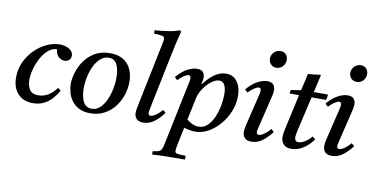

<svg xmlns="http://www.w3.org/2000/svg" viewBox="-89 -1007 2931 1508"><g transform="rotate(10 1376.5 -252.5)"><path d="M196 12Q119 12 75.5 -36Q32 -84 32 -165Q32 -230 58 -287Q84 -344 127 -387Q170 -430 222 -454.5Q274 -479 325 -479Q372 -479 403 -459Q434 -439 434 -408Q434 -387 420 -373Q406 -359 383 -359Q361 -359 338 -376.5Q315 -394 310 -438Q273 -437 241.5 -410Q210 -383 187 -341Q164 -299 151 -252Q138 -205 138 -163Q138 -120 157 -88Q176 -56 228 -56Q271 -56 307.5 -79Q344 -102 371 -140Q387 -132 395 -121Q376 -87 348.5 -56.5Q321 -26 283.5 -7Q246 12 196 12Z M915 -284Q915 -233 898.5 -181Q882 -129 849 -85.5Q816 -42 767 -15Q718 12 654 12Q600 12 563.5 -7Q527 -26 505 -56Q483 -86 473.5 -121.5Q464 -157 464 -190Q464 -233 479.5 -283Q495 -333 527 -378Q559 -423 609 -451.5Q659 -480 728 -480Q793 -480 834.5 -453.5Q876 -427 895.5 -382.5Q915 -338 915 -284ZM809 -300Q809 -362 789.5 -402.5Q770 -443 724 -443Q688 -443 659.5 -419Q631 -395 611 -355Q591 -315 580.5 -267.5Q570 -220 570 -172Q570 -110 590.5 -67.5Q611 -25 658 -25Q695 -25 723 -50Q751 -75 770 -116Q789 -157 799 -205.5Q809 -254 809 -300Z M1214 -113Q1227 -104 1237 -93Q1203 -48 1163.5 -18Q1124 12 1076 12Q1039 12 1022 -6.5Q1005 -25 1005 -56Q1005 -67 1007 -80Q1009 -93 1012 -106L1117 -617Q1120 -631 1122 -642.5Q1124 -654 1124 -661Q1124 -681 1106.5 -685.5Q1089 -690 1041 -691Q1040 -698 1039.5 -704.5Q1039 -711 1040 -718Q1094 -722 1145.5 -729.5Q1197 -737 1234 -752L1247 -745Q1237 -708 1226.5 -664Q1216 -620 1205 -565L1112 -112Q1111 -105 1108.5 -93.5Q1106 -82 1106 -72Q1106 -63 1110 -57Q1114 -51 1124 -51Q1141 -51 1167 -69Q1193 -87 1214 -113Z M1401 -4 1372 135Q1368 157 1366.5 168.5Q1365 180 1365 186Q1365 203 1382.5 206.5Q1400 210 1450 211Q1452 219 1451.5 227.5Q1451 236 1450 241Q1382 242 1318 242Q1254 242 1190 247Q1189 242 1189 234Q1189 226 1190 220Q1221 216 1236.5 210.5Q1252 205 1259.5 189.5Q1267 174 1273 142L1374 -345Q1379 -365 1380.5 -376Q1382 -387 1382 -393Q1382 -417 1364 -417Q1350 -417 1327.5 -401.5Q1305 -386 1283 -363Q1276 -368 1270.5 -373Q1265 -378 1260 -384Q1300 -431 1342.5 -454.5Q1385 -478 1422 -478Q1456 -478 1469.5 -461Q1483 -444 1483 -420Q1483 -412 1481.5 -401Q1480 -390 1475 -365H1479Q1514 -415 1559 -447.5Q1604 -480 1654 -480Q1710 -480 1742 -436Q1774 -392 1774 -321Q1774 -258 1750 -199Q1726 -140 1685.5 -92.5Q1645 -45 1595 -17Q1545 11 1492 11Q1472 11 1448.5 7Q1425 3 1401 -4ZM1452 -248 1415 -72Q1438 -53 1461.5 -42.5Q1485 -32 1509 -32Q1550 -32 1580 -60.5Q1610 -89 1629 -133Q1648 -177 1657 -225.5Q1666 -274 1666 -314Q1666 -417 1609 -417Q1586 -417 1561 -401.5Q1536 -386 1513 -361Q1490 -336 1474 -306.5Q1458 -277 1452 -248Q1452 -248 1452 -248Z M2077 -113Q2090 -104 2100 -93Q2066 -48 2026.5 -18Q1987 12 1939 12Q1902 12 1885 -6.5Q1868 -25 1868 -56Q1868 -67 1870 -79.5Q1872 -92 1875 -105L1935 -355Q1942 -384 1942 -393Q1942 -417 1924 -417Q1910 -417 1887.5 -401.5Q1865 -386 1843 -363Q1836 -368 1830.5 -373Q1825 -378 1820 -384Q1860 -431 1902.5 -454.5Q1945 -478 1982 -478Q2016 -478 2030.5 -460.5Q2045 -443 2045 -417Q2045 -408 2043.5 -397.5Q2042 -387 2040 -376L1976 -110Q1975 -103 1972 -92.5Q1969 -82 1969 -72Q1969 -63 1973 -57Q1977 -51 1987 -51Q2004 -51 2030 -69Q2056 -87 2077 -113ZM2031 -594Q2004 -594 1987 -612Q1970 -630 1970 -656Q1970 -686 1991.5 -707.5Q2013 -729 2043 -729Q2070 -729 2086 -711.5Q2102 -694 2102 -668Q2102 -638 2082 -616Q2062 -594 2031 -594Z M2460 -413H2345L2282 -139Q2273 -100 2273 -83Q2273 -67 2280 -57.5Q2287 -48 2305 -48Q2326 -48 2355 -65.5Q2384 -83 2407 -112Q2420 -103 2430 -92Q2395 -43 2350 -15Q2305 13 2257 13Q2225 13 2206.5 0Q2188 -13 2181 -31.5Q2174 -50 2174 -66Q2174 -77 2176 -93Q2178 -109 2183 -132L2245 -413H2170Q2170 -421 2171 -428Q2172 -435 2175 -442L2254 -454Q2261 -483 2269.5 -519.5Q2278 -556 2285 -589Q2309 -591 2334.5 -593.5Q2360 -596 2384 -600L2387 -596Q2380 -566 2373 -535.5Q2366 -505 2355 -457H2468Q2468 -445 2466 -434.5Q2464 -424 2460 -413Z M2718 -113Q2731 -104 2741 -93Q2707 -48 2667.5 -18Q2628 12 2580 12Q2543 12 2526 -6.5Q2509 -25 2509 -56Q2509 -67 2511 -79.5Q2513 -92 2516 -105L2576 -355Q2583 -384 2583 -393Q2583 -417 2565 -417Q2551 -417 2528.5 -401.5Q2506 -386 2484 -363Q2477 -368 2471.5 -373Q2466 -378 2461 -384Q2501 -431 2543.5 -454.5Q2586 -478 2623 -478Q2657 -478 2671.5 -460.5Q2686 -443 2686 -417Q2686 -408 2684.5 -397.5Q2683 -387 2681 -376L2617 -110Q2616 -103 2613 -92.5Q2610 -82 2610 -72Q2610 -63 2614 -57Q2618 -51 2628 -51Q2645 -51 2671 -69Q2697 -87 2718 -113ZM2672 -594Q2645 -594 2628 -612Q2611 -630 2611 -656Q2611 -686 2632.5 -707.5Q2654 -729 2684 -729Q2711 -729 2727 -711.5Q2743 -694 2743 -668Q2743 -638 2723 -616Q2703 -594 2672 -594Z"/></g></svg>

Font: Tiro Kannada
Style: Italic
Weight: 400
Italic angle: -11°
Designer: Kannada: John Hudson & Fiona Ross, assisted by Kaja Sojewska. Latin: John Hudson with Paul Hanslow, assisted by Kaja Soj
Foundry: Tiro Typeworks Ltd.
Version: Version 1.52